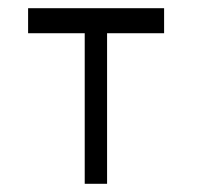

<svg xmlns="http://www.w3.org/2000/svg" viewBox="-20 -497 526 468"><path d="M48.5 -477H380V-416H241V-49H186.5V-416H48.5Z"/></svg>

Font: 3270 Nerd Font Mono SemCond
Style: Regular
Weight: 400
Monospace: yes
Version: Version 3.0.1;Nerd Fonts 3.1.1